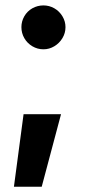

<svg xmlns="http://www.w3.org/2000/svg" viewBox="-20 -547 322 713"><path d="M67.5 -122.8H206.6L134.9 146.5H31.7ZM59.5 -446.2Q59.5 -467.8 70.3 -486.6Q81.1 -505.4 100.1 -516.2Q119.2 -526.9 141.3 -526.9Q162.9 -526.9 181.7 -516.2Q200.5 -505.4 211.8 -486.6Q223.2 -467.8 223.2 -446.2Q223.2 -424.1 211.8 -405.3Q200.5 -386.5 181.7 -375.2Q162.9 -363.9 141.3 -363.9Q119.2 -363.9 100.1 -375.2Q81.1 -386.5 70.3 -405.3Q59.5 -424.1 59.5 -446.2Z"/></svg>

Font: WEMIX Pretendard Variable
Style: Regular
Weight: 400
Designer: Base glyphs from Inter by Rasmus Andersson; Hangeul glyphs from Noto Sans CJK(Source Han Sans) by Jang Soo-young and Kan
Foundry: Kil Hyung-jin
Version: Version 1.000;Glyphs 3.2 (3208)